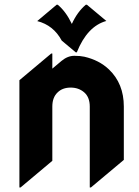

<svg xmlns="http://www.w3.org/2000/svg" viewBox="-20 -787 597 826"><path d="M223.6 -766.6H228.5Q263.7 -737.3 289.1 -684.1Q312.5 -735.8 349.1 -766.6H354L437.5 -696.8Q355.5 -674.3 310.5 -562H305.7L245.6 -612.3Q210 -678.7 140.1 -696.3ZM63.5 19.5V-441.9L200.2 -556.6H205.1V-491.7L244.6 -524.9Q271 -546.9 299.8 -546.9Q325.2 -546.9 342.8 -543Q406.7 -528.3 448.7 -488.3Q512.7 -427.2 512.7 -328.6V-99.1L371.1 19.5H366.2V-328.6Q366.2 -368.7 342.3 -389.6Q318.4 -410.2 284.2 -410.2Q249 -410.2 228 -389.6Q205.1 -368.2 205.1 -328.6V-95.2L68.4 19.5Z"/></svg>

Font: Gothica
Style: Bold
Weight: 700
Designer: Wojciech Kalinowski "wmk69" (wmk69@o2.pl)
Foundry: Wojciech Kalinowski "wmk69" (wmk69@o2.pl)
Version: Version 2.1.0; 2021-05-14